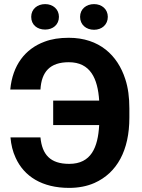

<svg xmlns="http://www.w3.org/2000/svg" viewBox="-20 -905 690 935"><path d="M315 -602C420 -602 456 -523 463 -415H239V-296H463C457 -187 424 -107 317 -107C225 -107 185 -152 177 -236H31C34 -200 42 -167 56 -137C97 -46 185 10 317 10C362 10 404 2 440 -14C550 -63 610 -173 610 -332V-377C610 -430 604 -478 590 -520C553 -635 464 -721 315 -721C270 -721 231 -715 197 -702C102 -667 41 -587 30 -469H177C182 -555 223 -602 315 -602ZM200 -761C238 -761 267 -785 267 -823C267 -860 238 -885 200 -885C162 -885 132 -861 132 -823C132 -784 161 -761 200 -761ZM438 -760C476 -760 505 -785 505 -823C505 -860 476 -885 438 -885C400 -885 370 -861 370 -823C370 -785 399 -760 438 -760Z"/></svg>

Font: Asimov
Style: Regular
Weight: 500
Designer: Google
Version: Version 2.000980; 2014